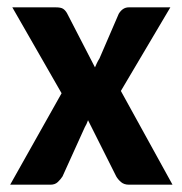

<svg xmlns="http://www.w3.org/2000/svg" viewBox="-20 -505 499 525"><path d="M148.4 -250 13.7 -484.9H132.8Q146 -484.9 152.1 -481.2Q158.2 -477.5 163.1 -469.2L239.7 -320.8Q242.2 -326.7 245.1 -332.8Q248 -338.9 252 -345.2L304.7 -467.3Q315.4 -484.9 332 -484.9H445.8L310.5 -256.3L451.7 0H332.5Q319.3 0 311 -7.1Q302.7 -14.2 297.9 -22.5L220.7 -176.3Q218.8 -170.9 216.6 -166Q214.4 -161.1 211.9 -157.2L150.9 -22.5Q145.5 -14.2 137.9 -7.1Q130.4 0 118.2 0H7.8Z"/></svg>

Font: Carlito
Style: Bold
Weight: 700
Designer: Lukasz Dziedzic
Foundry: tyPoland Lukasz Dziedzic
Version: Version 1.104